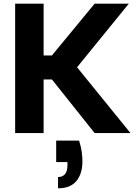

<svg xmlns="http://www.w3.org/2000/svg" viewBox="-20 -720 735 1039"><path d="M408 41Q418 72 422 100Q426 128 426 154Q426 220 393.5 259.5Q361 299 294 299V238Q319 238 332 222Q345 206 345 174V157H284V41ZM62 -700H216V-420H261L492 -700H677L397 -356L686 0H492L261 -290H216V0H62Z"/></svg>

Font: Albert Sans ExtraBold
Style: Regular
Weight: 800
Designer: Andreas Rasmussen
Foundry: a.Foundry
Version: Version 1.025